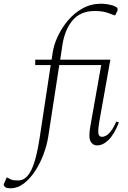

<svg xmlns="http://www.w3.org/2000/svg" viewBox="-136 -770 688 1030"><path d="M-80 240Q-101 240 -108.5 233.5Q-116 227 -116 221Q-116 218 -113 212L-100 182H-98L-85 189Q-73 196 -60.5 197Q-48 198 -37 198Q4 198 31.5 143Q59 88 77 -32L136 -421H53V-450H141L147 -490Q153 -530 174 -575Q195 -620 228.5 -660Q262 -700 307 -725Q352 -750 406 -750Q426 -750 442 -747Q458 -744 471 -740Q479 -737 487 -732.5Q495 -728 495 -720Q495 -715 493.5 -711Q492 -707 487 -698L482 -688H477L456 -696Q437 -704 417.5 -707.5Q398 -711 373 -711Q296 -711 254 -661.5Q212 -612 199 -530L187 -450H456L397 -119Q389 -71 392 -53.5Q395 -36 411 -36Q452 -36 488 -118L502 -113Q476 -48 446 -19Q416 10 385 10Q361 10 349.5 -12Q338 -34 349 -95L407 -421H182L122 -32Q115 10 97.5 57.5Q80 105 53 146.5Q26 188 -7.5 214Q-41 240 -80 240Z"/></svg>

Font: Spectral SC ExtraLight
Style: Italic
Weight: 275
Italic angle: -10°
Designer: Jean-Baptiste Levee
Foundry: Production Type
Version: Version 2.001